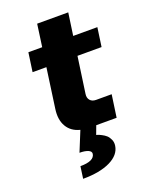

<svg xmlns="http://www.w3.org/2000/svg" viewBox="-161 -713 813 1046"><g transform="rotate(-20 245.0 -190.0)"><path d="M211.9 -5.9Q161.1 -18.6 137.5 -58.8Q113.8 -99.1 122.6 -160.2L154.8 -390.1H74.7L90.3 -500H170.4L188.5 -629.9H368.7L350.1 -500H490.2L474.6 -390.1H335L305.2 -180.2Q301.8 -157.7 313.7 -143.8Q325.7 -129.9 348.1 -129.9H438.5L419.9 0H301.8L283.2 49.8Q286.6 50.8 292.5 52.5Q298.3 54.2 312.7 61.5Q327.1 68.8 337.6 78.1Q348.1 87.4 355.7 104Q363.3 120.6 360.4 140.1Q353 191.4 292.7 220.7Q232.4 250 134.8 250L144.5 180.2Q224.6 180.2 230.5 140.1Q232.4 125.5 214.1 117.7Q195.8 109.9 164.6 109.9Z"/></g></svg>

Font: Fivo Sans Heavy
Style: Regular
Weight: 900
Designer: Alexander Slobzheninov
Foundry: Alexander Slobzheninov
Version: 1.0